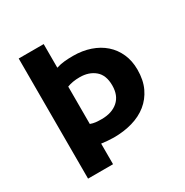

<svg xmlns="http://www.w3.org/2000/svg" viewBox="-148 -751 841 872"><g transform="rotate(-30 272.0 -315.0)"><path d="M67 -630H198V-506Q220 -513 241.5 -515Q263 -517 286 -517Q335 -517 376 -503Q417 -489 446.5 -463Q476 -437 492.5 -400Q509 -363 509 -317Q509 -262 490 -222Q471 -182 438 -155.5Q405 -129 360 -116Q315 -103 262 -103Q249 -103 230.5 -104.5Q212 -106 198 -108V0H67ZM198 -211Q212 -206 225 -204.5Q238 -203 256 -203Q310 -203 342 -231Q374 -259 374 -312Q374 -366 343 -392Q312 -418 264 -418Q226 -418 198 -407Z"/></g></svg>

Font: Mukta Malar
Style: Bold
Weight: 700
Designer: Aadarsh Rajan, Girish Dalvi, Yashodeep Gholap
Foundry: Ek Type
Version: Version 2.538;PS 1.000;hotconv 16.6.51;makeotf.lib2.5.65220;